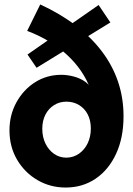

<svg xmlns="http://www.w3.org/2000/svg" viewBox="-20 -841 602 869"><path d="M276.9 7.8Q208 7.8 150.1 -25.6Q92.3 -59.1 57.6 -117.7Q22.9 -176.3 22.9 -251Q22.9 -320.8 54.4 -377.9Q85.9 -435.1 138.9 -468.8Q191.9 -502.4 257.8 -502.4Q284.7 -502.4 314.2 -494.6Q343.8 -486.8 366.9 -470.2Q390.1 -453.6 397 -426.3L370.6 -457H409.7L390.1 -435.5Q373.5 -480.5 346.7 -519.8Q319.8 -559.1 283.2 -592.8Q246.6 -626.5 201.4 -653.8Q156.2 -681.2 103 -701.2L162.1 -820.8Q252.4 -779.3 322.3 -726.1Q392.1 -672.9 440.7 -608.9Q489.3 -544.9 514.2 -471.4Q539.1 -397.9 539.1 -314.9Q539.1 -217.8 505.6 -145.3Q472.2 -72.8 413.1 -32.5Q354 7.8 276.9 7.8ZM280.8 -127.4Q312.5 -127.9 337.6 -145.5Q362.8 -163.1 377 -192.9Q391.1 -222.7 391.1 -259.3Q391.1 -295.9 377 -323.2Q362.8 -350.6 337.6 -365.7Q312.5 -380.9 280.3 -380.9Q249.5 -380.9 224.6 -365.2Q199.7 -349.6 185.5 -322Q171.4 -294.4 171.4 -258.3Q171.4 -220.7 185.8 -191.2Q200.2 -161.6 224.9 -144.5Q249.5 -127.4 280.8 -127.4ZM145.5 -534.2 104.5 -594.2 426.3 -818.4 479.5 -739.3Z"/></svg>

Font: Reddit Mono ExtraBold
Style: Regular
Weight: 800
Monospace: yes
Designer: Stephen Hutchings
Foundry: Reddit
Version: Version 1.014